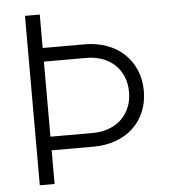

<svg xmlns="http://www.w3.org/2000/svg" viewBox="-53 -793 741 841"><g transform="rotate(-5 317.5 -372.5)"><path d="M153 0V-148H338C480 -148 578 -238 578 -372C578 -506 480 -598 338 -598H153V-745H88V0ZM153 -538H340C442 -538 513 -473 513 -373C513 -274 442 -208 340 -208H153Z"/></g></svg>

Font: Plus Jakarta Sans Light
Style: Regular
Weight: 300
Designer: Gumpita Rahayu
Foundry: Tokotype
Version: Version 2.071;gftools[0.9.30]